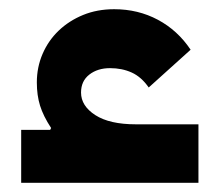

<svg xmlns="http://www.w3.org/2000/svg" viewBox="-20 -397 477 417"><path d="M26 -115H89L91 -119Q74 -145 67 -167.5Q60 -190 60 -218Q60 -251 72.5 -280Q85 -309 107.5 -330.5Q130 -352 160.5 -364.5Q191 -377 228 -377Q280 -377 323 -354Q366 -331 394 -289L303 -207Q287 -230 266 -239.5Q245 -249 219 -249Q192 -249 174 -235Q156 -221 156 -196Q156 -167 187 -147Q218 -127 275 -127H411V0H26Z"/></svg>

Font: IBM Plex Sans Arabic SmBld
Style: Regular
Weight: 600
Designer: Mike Abbink, Paul van der Laan, Pieter van Rosmalen, Wael Morcos, Khajak Apelian
Foundry: Bold Monday
Version: Version 1.005